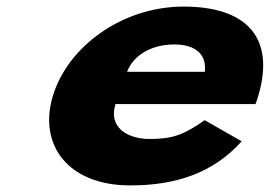

<svg xmlns="http://www.w3.org/2000/svg" viewBox="-20 -548 819 583"><path d="M755.7 -232C758.5 -238 761.8 -249 763.9 -256C817.7 -436 726.2 -528 537.7 -528C350.1 -528 185.2 -406 140.3 -256C95.7 -107 187.7 15 375.2 15C513.2 15 626.9 -22 713.9 -119L601.5 -183C535.7 -137 502.1 -126 433.2 -126C378.7 -126 306.9 -153 330.6 -232ZM365.9 -330C383.6 -377 435.5 -413 509.3 -413C572.2 -413 608.3 -384 601.9 -330Z"/></svg>

Font: Hussar
Style: BdSuprExtOblThree
Weight: 700
Foundry: Cannot Into Space Fonts
Version: Version 2.00